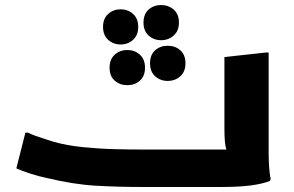

<svg xmlns="http://www.w3.org/2000/svg" viewBox="-20 -744 1168 764"><path d="M81 -216H92Q103 -210 122.5 -203Q142 -196 161.5 -190Q181 -184 193 -180Q245 -165 310 -158.5Q375 -152 436.5 -150.5Q498 -149 541 -149H881Q876 -164 874.5 -185.5Q873 -207 873 -233V-517L1038 -535H1049V-186Q1049 -166 1049 -136.5Q1049 -107 1051 -78.5Q1053 -50 1057 -32L1054 -24Q994 0 865 0H541Q451 0 362 -5Q273 -10 165 -36Q135 -42 99.5 -53.5Q64 -65 45 -74ZM551 -654Q551 -688 571.5 -706Q592 -724 621 -724Q650 -724 671 -706Q692 -688 692 -654Q692 -621 671 -602.5Q650 -584 621 -584Q592 -584 571.5 -602.5Q551 -621 551 -654ZM390 -637Q390 -670 410.5 -688.5Q431 -707 460 -707Q489 -707 509.5 -688.5Q530 -670 530 -637Q530 -604 509.5 -585.5Q489 -567 460 -567Q431 -567 410.5 -585.5Q390 -604 390 -637ZM577 -492Q577 -526 597.5 -544Q618 -562 647 -562Q677 -562 697.5 -544Q718 -526 718 -492Q718 -459 697.5 -440.5Q677 -422 647 -422Q618 -422 597.5 -440.5Q577 -459 577 -492ZM416 -475Q416 -508 436.5 -526.5Q457 -545 487 -545Q516 -545 536.5 -526.5Q557 -508 557 -475Q557 -441 536.5 -423Q516 -405 487 -405Q457 -405 436.5 -423Q416 -441 416 -475Z"/></svg>

Font: Kufam
Style: Bold Italic
Weight: 700
Italic angle: -11°
Designer: Artur Schmal
Foundry: Original Type
Version: Version 1.301; ttfautohint (v1.8.3)